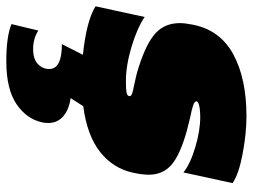

<svg xmlns="http://www.w3.org/2000/svg" viewBox="-140 -420 783 594"><g transform="rotate(90 251.0 -123.5)"><path d="M29 232 49 149Q74 165 106 165Q137 165 152.5 150.5Q168 136 168 115Q168 76 91 76L124 11Q19 0 -26 -28L7 -180Q43 -156 100.5 -139Q158 -122 206 -122Q230 -122 241 -124Q252 -126 252 -134Q252 -138 244.5 -141Q237 -144 220 -147Q185 -154 161 -162Q89 -185 57.5 -213.5Q26 -242 26 -289Q26 -305 31 -330Q48 -414 123 -454.5Q198 -495 314 -495Q368 -495 431 -483Q494 -471 521 -452L488 -300Q462 -321 410.5 -336.5Q359 -352 316 -352Q296 -352 282.5 -349Q269 -346 268 -341Q267 -335 279 -330.5Q291 -326 317 -321L361 -310Q435 -289 465 -262.5Q495 -236 495 -193Q495 -172 489 -145Q476 -83 425 -42.5Q374 -2 283 10L258 49Q294 54 314.5 72Q335 90 335 118Q335 130 333 137Q323 185 276.5 216.5Q230 248 144 248Q68 248 29 232Z"/></g></svg>

Font: Prompt Black
Style: Italic
Weight: 900
Italic angle: -12°
Designer: Katatrad Team
Foundry: CadsonDemak
Version: Version 1.001